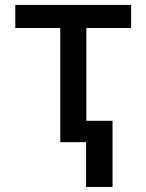

<svg xmlns="http://www.w3.org/2000/svg" viewBox="-20 -565 582 763"><path d="M40.8 -453.8H219.5V0H322.1V177.9H427.2V-84.9H323.2V-453.8H501.1V-545.5H40.8Z"/></svg>

Font: Margiela Sans Medium
Style: Regular
Weight: 500
Designer: Stefan Endress, Andreas Faust
Version: Version 1.100;FEAKit 1.0